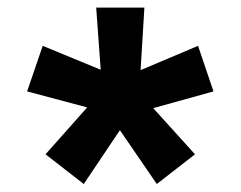

<svg xmlns="http://www.w3.org/2000/svg" viewBox="-20 -594 626 498"><path d="M197.3 -116.7 98.1 -193.8 206.1 -315.4 50.3 -356.9 90.8 -475.1 241.2 -413.1 229.5 -574.2H354.5L344.7 -412.1L493.7 -475.1L533.7 -356.9L377.4 -313.5L485.8 -193.8L386.7 -116.7L291 -256.3Z"/></svg>

Font: Caskaydia Cove SemiBold
Style: Regular
Weight: 600
Monospace: yes
Designer: Aaron Bell
Foundry: Saja Typeworks
Version: Version 4.300; ttfautohint (v1.8.3)